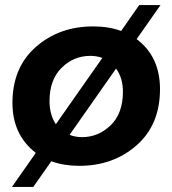

<svg xmlns="http://www.w3.org/2000/svg" viewBox="-20 -647 679 756"><path d="M111 89H27L121 -45Q29 -116 29 -242Q29 -381 121 -462Q213 -543 347 -543Q409 -543 457 -525L528 -627H612L518 -493Q610 -424 610 -296Q610 -156 518 -75Q426 6 292 6Q232 6 182 -12ZM200 -158 383 -419Q361 -427 336 -427Q270 -427 222.5 -380Q175 -333 175 -249Q175 -195 200 -158ZM303 -107Q367 -107 415.5 -153.5Q464 -200 464 -286Q464 -340 437 -377L254 -116Q277 -107 303 -107Z"/></svg>

Font: Argentum Sans SemiBold
Style: Italic
Weight: 600
Italic angle: -11°
Designer: Julieta Ulanovsky (font), Cristiano Sobral (main changes and remaster)
Foundry: Julieta Ulanovsky (font), Cristiano Sobral (main changes and remaster)
Version: Version 2.007;June 15, 2022;FontCreator 14.0.0.2814 64-bit; 